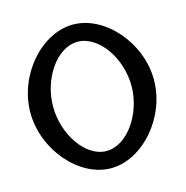

<svg xmlns="http://www.w3.org/2000/svg" viewBox="-93 -678 751 776"><g transform="rotate(-15 283.0 -289.5)"><path d="M21 -290C21 -134 146 11 279 11C412 11 538 -134 538 -290C538 -446 412 -590 279 -590C146 -590 21 -446 21 -290ZM116 -290C116 -406 191 -518 279 -518C367 -518 444 -406 444 -290C444 -174 367 -61 279 -61C191 -61 116 -174 116 -290Z"/></g></svg>

Font: Charger Sport
Style: DfBdNrw
Weight: 400
Designer: Jasper
Foundry: Cannot Into Space Fonts
Version: Version 1.1